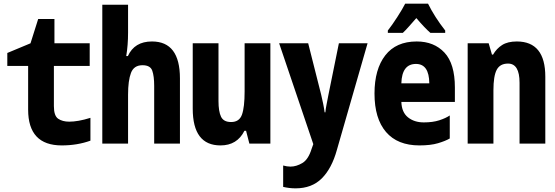

<svg xmlns="http://www.w3.org/2000/svg" viewBox="-20 -786 3040 1051"><path d="M318 10Q403 10 475 -16V-141Q440 -130 411 -125Q382 -120 359 -120Q322 -120 298.5 -136Q275 -152 275 -205V-425H471V-549H278V-682H189L147 -549L20 -496V-425H134V-186Q134 10 318 10Z M540 0H681V-268Q681 -345 697 -387Q713 -429 760 -429Q803 -429 813.5 -399Q824 -369 824 -316V0H965V-357Q965 -559 812 -559Q716 -559 680 -479H671Q681 -539 681 -607V-760H540Z M1187 10Q1278 10 1318 -70H1327L1345 0H1460V-549H1319V-285Q1319 -199 1304.5 -158.5Q1290 -118 1245 -118Q1204 -118 1190 -147Q1176 -176 1176 -233V-549H1035V-191Q1035 10 1187 10Z M1598 245Q1687 245 1741.5 190.5Q1796 136 1824 35L1992 -549H1835L1778 -268Q1773 -241 1768 -216.5Q1763 -192 1761 -171H1757Q1754 -194 1749 -218Q1744 -242 1738 -268L1667 -549H1508L1695 3L1686 28Q1668 87 1635 106.5Q1602 126 1570 126Q1551 126 1530 120V237Q1564 245 1598 245Z M2276 10Q2337 10 2377.5 -2Q2418 -14 2442 -28V-154Q2420 -139 2384.5 -127.5Q2349 -116 2300 -116Q2248 -116 2213.5 -143.5Q2179 -171 2177 -228H2470V-307Q2470 -437 2413 -498Q2356 -559 2261 -559Q2148 -559 2089 -483Q2030 -407 2030 -274Q2030 -137 2093 -63.5Q2156 10 2276 10ZM2177 -330Q2180 -436 2257 -436Q2329 -436 2330 -330ZM2103 -606H2185Q2199 -619 2218 -640.5Q2237 -662 2259 -687Q2305 -633 2336 -606H2417V-619Q2359 -693 2323 -766H2198Q2184 -738 2155 -693Q2126 -648 2103 -619Z M2540 0H2681V-292Q2681 -370 2699 -404Q2717 -438 2761 -438Q2824 -438 2824 -333V0H2965V-366Q2965 -559 2809 -559Q2759 -559 2728.5 -539.5Q2698 -520 2679 -487H2673L2655 -549H2540Z"/></svg>

Font: Noto Sans Mono Condensed Extra
Style: Regular
Weight: 800
Width: 3
Designer: Monotype Design Team
Foundry: Monotype Imaging Inc.
Version: Version 1.900